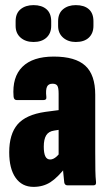

<svg xmlns="http://www.w3.org/2000/svg" viewBox="-20 -724 420 750"><path d="M244 0Q233 0 231 -11Q229 -26 227 -50.5Q225 -75 225 -94L209 -113V-358Q209 -381 204 -389Q199 -397 185 -397Q169 -397 163.5 -385Q158 -373 161 -346Q163 -333 149 -333H46Q34 -333 33 -347Q27 -423 67.5 -463Q108 -503 190 -503Q274 -503 313 -467.5Q352 -432 352 -354V-130Q352 -84 352.5 -58Q353 -32 355 -14Q357 0 345 0ZM111 6Q66 6 41 -29.5Q16 -65 16 -129Q16 -200 48.5 -238Q81 -276 157 -287L218 -295L217 -218L192 -214Q170 -211 160.5 -195.5Q151 -180 151 -151Q151 -126 157 -113.5Q163 -101 176 -101Q188 -101 200.5 -112Q213 -123 228 -147L240 -75Q205 -30 176.5 -12Q148 6 111 6ZM111 -560Q80 -560 60.5 -577Q41 -594 41 -623V-641Q41 -672 60.5 -688Q80 -704 111 -704Q143 -704 161.5 -688Q180 -672 180 -641V-623Q180 -594 161.5 -577Q143 -560 111 -560ZM276 -560Q246 -560 226.5 -577Q207 -594 207 -623V-641Q207 -672 226.5 -688Q246 -704 276 -704Q309 -704 327 -688Q345 -672 345 -641V-623Q345 -594 327 -577Q309 -560 276 -560Z"/></svg>

Font: Sofia Sans Extra Condensed Black
Style: Regular
Weight: 900
Designer: Botio Nikoltchev, Ani Petrova
Foundry: lettersoup
Version: Version 4.101